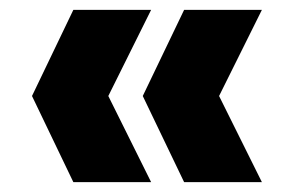

<svg xmlns="http://www.w3.org/2000/svg" viewBox="-20 -490 597 390"><path d="M129 -120 45 -295 129 -470H287L200 -295L287 -120ZM354 -120 270 -295 354 -470H512L425 -295L512 -120Z"/></svg>

Font: IBM-Poppins
Style: Poppins-Bold
Weight: 700
Designer: Mike Abbink, Paul van der Laan, Pieter van Rosmalen, Ben Mitchell, Mark Frömberg
Foundry: Bold Monday
Version: Version 1.1